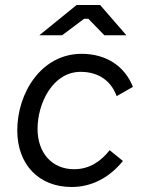

<svg xmlns="http://www.w3.org/2000/svg" viewBox="-20 -740 569 767"><path d="M266 7C345 7 416 -29 471 -97L418 -140C384 -97 339 -64 276 -64C187 -64 130 -130 130 -225C130 -328 191 -453 302 -453C377 -453 425 -414 446 -356L511 -393C478 -477 403 -525 306 -525C146 -525 49 -370 49 -219C49 -84 134 7 266 7ZM485 -599 380 -720H286L137 -599H228L316 -665H333L397 -599Z"/></svg>

Font: Fixel Text 20240404
Style: Italic
Weight: 400
Width: 4
Italic angle: -10°
Designer: AlfaBravo + MacPaw
Foundry: Kyrylo Tkachov, Marchela Mozhyna, Serhii Makarenko, Maria Weinstein, Zakhar Kryvoshyya
Version: Version 1.211;Glyphs 3.2 (3225)